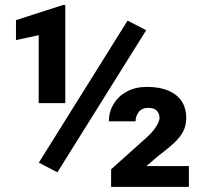

<svg xmlns="http://www.w3.org/2000/svg" viewBox="-20 -731 794 751"><path d="M551.8 -612.8 204.6 -57.1 131.8 -94.7 479 -650.4ZM235.4 -711.4V-327.6H131.3V-593.3L42.5 -574.2V-652.3L226.1 -711.4ZM718.8 -81.5V0H414.6V-68.8L554.2 -193.8Q571.8 -209.5 582.5 -223.9Q593.3 -238.3 598.6 -250.2Q604 -262.2 604 -269Q604 -287.1 593.3 -298.1Q582.5 -309.1 560.1 -309.1Q535.2 -309.1 522.7 -293Q510.3 -276.9 510.3 -256.3H405.8Q405.8 -293 424.1 -323.7Q442.4 -354.5 475.8 -372.8Q509.3 -391.1 554.7 -391.1Q604 -391.1 638.2 -376.7Q672.4 -362.3 690.4 -335.2Q708.5 -308.1 708.5 -269Q708.5 -240.7 696.8 -217.5Q685.1 -194.3 660.9 -171.9Q636.7 -149.4 599.1 -121.1L552.7 -81.5Z"/></svg>

Font: Roboto ExtraBold
Style: Regular
Weight: 800
Designer: Christian Robertson
Foundry: Google
Version: Version 3.009; 2024